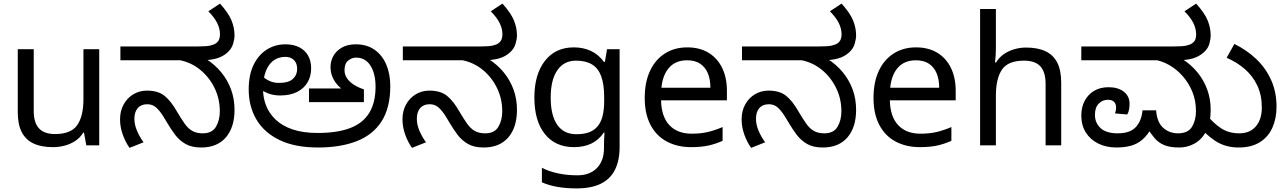

<svg xmlns="http://www.w3.org/2000/svg" viewBox="-20 -810 7171 1070"><path d="M533 -536V0H461L448 -71H444Q427 -43 400 -25Q373 -7 341 1.5Q309 10 274 10Q210 10 166.5 -10.5Q123 -31 101 -74Q79 -117 79 -185V-536H168V-191Q168 -127 197 -95Q226 -63 287 -63Q376 -63 410.5 -113Q445 -163 445 -257V-536Z M1101 12Q1048 12 1013.5 -8Q979 -28 955.5 -59.5Q932 -91 912 -125Q887 -169 869 -191Q851 -213 835.5 -221Q820 -229 800 -229Q766 -229 747.5 -207.5Q729 -186 729 -148Q729 -116 743 -82.5Q757 -49 780 -17L702 14Q679 -18 664 -60Q649 -102 649 -145Q649 -192 669 -228Q689 -264 723 -284.5Q757 -305 799 -305Q861 -305 897 -276Q933 -247 967 -187Q990 -148 1009 -121Q1028 -94 1051.5 -80.5Q1075 -67 1110 -67Q1162 -67 1183.5 -103.5Q1205 -140 1205 -190Q1205 -260 1175.5 -320Q1146 -380 1096.5 -420.5Q1047 -461 985 -474H651V-551H1076Q1130 -551 1151.5 -556Q1173 -561 1184 -569Q1197 -579 1201.5 -591.5Q1206 -604 1206 -618Q1206 -651 1190 -682.5Q1174 -714 1141 -747L1206 -790Q1253 -738 1270 -696.5Q1287 -655 1287 -612Q1287 -593 1279 -565.5Q1271 -538 1246 -516Q1221 -494 1186 -484Q1151 -474 1093 -474H1069L1126 -483Q1177 -451 1213 -407Q1249 -363 1268 -310.5Q1287 -258 1287 -198Q1287 -100 1238.5 -44Q1190 12 1101 12Z M1750 -69Q1859 -69 1930.5 -96Q2002 -123 2037.5 -180.5Q2073 -238 2073 -328Q2073 -373 2061 -409.5Q2049 -446 2025 -467.5Q2001 -489 1964 -489Q1941 -489 1920.5 -472.5Q1900 -456 1900 -419Q1900 -394 1914 -373.5Q1928 -353 1952.5 -337.5Q1977 -322 2008 -312V-241H1702V-317H1881Q1863 -332 1850 -350Q1837 -368 1829.5 -389.5Q1822 -411 1822 -438Q1822 -469 1837.5 -497.5Q1853 -526 1884.5 -544.5Q1916 -563 1963 -563Q2024 -563 2067 -533Q2110 -503 2132.5 -450.5Q2155 -398 2155 -330Q2155 -210 2107 -134.5Q2059 -59 1968.5 -23.5Q1878 12 1752 12Q1624 12 1538 -29.5Q1452 -71 1409 -144Q1366 -217 1366 -311Q1366 -392 1393 -448Q1420 -504 1466.5 -533.5Q1513 -563 1571 -563Q1615 -563 1647 -547Q1679 -531 1696.5 -501Q1714 -471 1714 -429Q1714 -386 1694.5 -352Q1675 -318 1636.5 -298Q1598 -278 1541 -278Q1505 -278 1476 -289Q1447 -300 1426.5 -316Q1406 -332 1392 -348L1416 -414Q1425 -402 1441 -386.5Q1457 -371 1480.5 -359.5Q1504 -348 1535 -348Q1588 -348 1612 -370Q1636 -392 1636 -426Q1636 -458 1618 -475.5Q1600 -493 1571 -493Q1512 -493 1479 -446.5Q1446 -400 1446 -315V-311Q1446 -265 1463 -221.5Q1480 -178 1516 -143.5Q1552 -109 1610 -89Q1668 -69 1750 -69Z M2675 12Q2622 12 2587.5 -8Q2553 -28 2529.5 -59.5Q2506 -91 2486 -125Q2461 -169 2443 -191Q2425 -213 2409.5 -221Q2394 -229 2374 -229Q2340 -229 2321.5 -207.5Q2303 -186 2303 -148Q2303 -116 2317 -82.5Q2331 -49 2354 -17L2276 14Q2253 -18 2238 -60Q2223 -102 2223 -145Q2223 -192 2243 -228Q2263 -264 2297 -284.5Q2331 -305 2373 -305Q2435 -305 2471 -276Q2507 -247 2541 -187Q2564 -148 2583 -121Q2602 -94 2625.5 -80.5Q2649 -67 2684 -67Q2736 -67 2757.5 -103.5Q2779 -140 2779 -190Q2779 -260 2749.5 -320Q2720 -380 2670.5 -420.5Q2621 -461 2559 -474H2225V-551H2650Q2704 -551 2725.5 -556Q2747 -561 2758 -569Q2771 -579 2775.5 -591.5Q2780 -604 2780 -618Q2780 -651 2764 -682.5Q2748 -714 2715 -747L2780 -790Q2827 -738 2844 -696.5Q2861 -655 2861 -612Q2861 -593 2853 -565.5Q2845 -538 2820 -516Q2795 -494 2760 -484Q2725 -474 2667 -474H2643L2700 -483Q2751 -451 2787 -407Q2823 -363 2842 -310.5Q2861 -258 2861 -198Q2861 -100 2812.5 -44Q2764 12 2675 12Z M3178 -546Q3231 -546 3273.5 -526Q3316 -506 3346 -465H3351L3363 -536H3433V9Q3433 85 3407 136.5Q3381 188 3328 214Q3275 240 3193 240Q3135 240 3086.5 231.5Q3038 223 3000 206V125Q3038 145 3089 156Q3140 167 3198 167Q3267 167 3306.5 126.5Q3346 86 3346 16V-5Q3346 -17 3347 -39.5Q3348 -62 3349 -71H3345Q3317 -30 3275.5 -10Q3234 10 3179 10Q3075 10 3016.5 -63Q2958 -136 2958 -267Q2958 -395 3016.5 -470.5Q3075 -546 3178 -546ZM3190 -472Q3123 -472 3086 -418.5Q3049 -365 3049 -266Q3049 -167 3085.5 -114.5Q3122 -62 3192 -62Q3233 -62 3262 -72.5Q3291 -83 3310 -105.5Q3329 -128 3338 -163Q3347 -198 3347 -246V-267Q3347 -340 3330.5 -385Q3314 -430 3279 -451Q3244 -472 3190 -472Z M3810 -546Q3879 -546 3928.5 -516Q3978 -486 4004.5 -431.5Q4031 -377 4031 -304V-251H3664Q3666 -160 3710.5 -112.5Q3755 -65 3835 -65Q3886 -65 3925.5 -74.5Q3965 -84 4007 -102V-25Q3966 -7 3926 1.5Q3886 10 3831 10Q3755 10 3696.5 -21Q3638 -52 3605.5 -113.5Q3573 -175 3573 -264Q3573 -352 3602.5 -415Q3632 -478 3685.5 -512Q3739 -546 3810 -546ZM3809 -474Q3746 -474 3709.5 -433.5Q3673 -393 3666 -321H3939Q3939 -367 3925 -401Q3911 -435 3882.5 -454.5Q3854 -474 3809 -474Z M4565 12Q4512 12 4477.5 -8Q4443 -28 4419.5 -59.5Q4396 -91 4376 -125Q4351 -169 4333 -191Q4315 -213 4299.5 -221Q4284 -229 4264 -229Q4230 -229 4211.5 -207.5Q4193 -186 4193 -148Q4193 -116 4207 -82.5Q4221 -49 4244 -17L4166 14Q4143 -18 4128 -60Q4113 -102 4113 -145Q4113 -192 4133 -228Q4153 -264 4187 -284.5Q4221 -305 4263 -305Q4325 -305 4361 -276Q4397 -247 4431 -187Q4454 -148 4473 -121Q4492 -94 4515.5 -80.5Q4539 -67 4574 -67Q4626 -67 4647.5 -103.5Q4669 -140 4669 -190Q4669 -260 4639.5 -320Q4610 -380 4560.5 -420.5Q4511 -461 4449 -474H4115V-551H4540Q4594 -551 4615.5 -556Q4637 -561 4648 -569Q4661 -579 4665.5 -591.5Q4670 -604 4670 -618Q4670 -651 4654 -682.5Q4638 -714 4605 -747L4670 -790Q4717 -738 4734 -696.5Q4751 -655 4751 -612Q4751 -593 4743 -565.5Q4735 -538 4710 -516Q4685 -494 4650 -484Q4615 -474 4557 -474H4533L4590 -483Q4641 -451 4677 -407Q4713 -363 4732 -310.5Q4751 -258 4751 -198Q4751 -100 4702.5 -44Q4654 12 4565 12Z M5085 -546Q5154 -546 5203.5 -516Q5253 -486 5279.5 -431.5Q5306 -377 5306 -304V-251H4939Q4941 -160 4985.5 -112.5Q5030 -65 5110 -65Q5161 -65 5200.5 -74.5Q5240 -84 5282 -102V-25Q5241 -7 5201 1.5Q5161 10 5106 10Q5030 10 4971.5 -21Q4913 -52 4880.5 -113.5Q4848 -175 4848 -264Q4848 -352 4877.5 -415Q4907 -478 4960.5 -512Q5014 -546 5085 -546ZM5084 -474Q5021 -474 4984.5 -433.5Q4948 -393 4941 -321H5214Q5214 -367 5200 -401Q5186 -435 5157.5 -454.5Q5129 -474 5084 -474Z M5530 -537Q5530 -518 5528.5 -498Q5527 -478 5525 -462H5531Q5548 -490 5574 -508Q5600 -526 5632 -535.5Q5664 -545 5698 -545Q5763 -545 5806.5 -524.5Q5850 -504 5872 -461Q5894 -418 5894 -349V0H5807V-343Q5807 -408 5778 -440Q5749 -472 5687 -472Q5597 -472 5563.5 -421.5Q5530 -371 5530 -277V0H5442V-760H5530Z M6201 12Q6145 12 6100.5 -10Q6056 -32 6031 -72Q6006 -112 6006 -167Q6006 -211 6024 -246.5Q6042 -282 6076 -303Q6110 -324 6158 -324Q6211 -324 6243 -299Q6275 -274 6275 -231Q6275 -215 6272 -199Q6269 -183 6262 -172L6194 -178Q6196 -184 6198 -193.5Q6200 -203 6200 -210Q6200 -232 6188 -243Q6176 -254 6155 -254Q6124 -254 6103 -232.5Q6082 -211 6082 -170Q6082 -125 6113.5 -96Q6145 -67 6209 -67Q6278 -67 6310 -102Q6342 -137 6347 -195H6423Q6428 -128 6462.5 -97.5Q6497 -67 6545 -67Q6601 -67 6623 -103.5Q6645 -140 6645 -191Q6645 -250 6624.5 -299.5Q6604 -349 6570 -387Q6536 -425 6495 -448Q6454 -471 6413 -477L6566 -483Q6617 -451 6653 -407Q6689 -363 6708 -310.5Q6727 -258 6727 -198Q6727 -126 6702.5 -79.5Q6678 -33 6638 -10.5Q6598 12 6552 12Q6501 12 6469 -1Q6437 -14 6415 -39.5Q6393 -65 6371 -101L6402 -105Q6376 -57 6346.5 -32Q6317 -7 6281.5 2.5Q6246 12 6201 12ZM6006 -474V-551H6516Q6570 -551 6592 -556Q6614 -561 6624 -569Q6638 -579 6642 -591.5Q6646 -604 6646 -618Q6646 -651 6630 -682.5Q6614 -714 6581 -747L6646 -790Q6693 -738 6710 -696.5Q6727 -655 6727 -612Q6727 -593 6719.5 -565.5Q6712 -538 6686 -516Q6661 -494 6626.5 -484Q6592 -474 6534 -474ZM6883 12Q6807 12 6750 -26.5Q6693 -65 6648 -123L6699 -177Q6741 -124 6784.5 -95.5Q6828 -67 6886 -67Q6946 -67 6979 -106Q7012 -145 7012 -210Q7012 -280 6987 -333Q6962 -386 6918 -424.5Q6874 -463 6816 -488L6859 -565Q6927 -532 6980 -482Q7033 -432 7063.5 -365Q7094 -298 7094 -215Q7094 -150 7071 -98.5Q7048 -47 7001 -17.5Q6954 12 6883 12Z"/></svg>

Font: lkannada05
Style: Book
Weight: 400
Designer: Jelle Bosma - Monotype Design Team
Foundry: Monotype Imaging Inc.
Version: Version 2.003